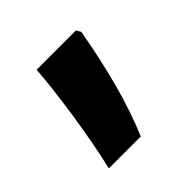

<svg xmlns="http://www.w3.org/2000/svg" viewBox="-85 -208 421 421"><g transform="rotate(-45 125.0 2.5)"><path d="M74 -130Q70 -75 58.5 0.5Q47 76 33 135H132Q155 81 172 17.5Q189 -46 202 -119L196 -130Z"/></g></svg>

Font: Noto Sans UI Condensed
Style: Bold
Weight: 700
Width: 3
Designer: Monotype Design Team
Foundry: Monotype Imaging Inc.
Version: 1.001